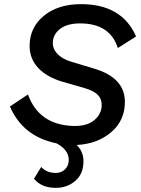

<svg xmlns="http://www.w3.org/2000/svg" viewBox="-20 -691 679 927"><path d="M437 -359Q583 -315 583 -199Q583 -109 516.5 -52.5Q450 4 350 9Q383 40 383 88Q383 148 344 182Q305 216 249 216Q180 216 144 172L179 115Q205 144 249 144Q277 144 294.5 126Q312 108 312 81Q312 33 253 1Q90 -32 28 -177L115 -235Q167 -90 330 -83Q397 -80 434 -110Q471 -140 471 -184Q471 -215 450.5 -234.5Q430 -254 387 -266L283 -296Q207 -318 165 -362.5Q123 -407 123 -469Q123 -558 191.5 -614.5Q260 -671 371 -671Q569 -671 637 -515L549 -459Q511 -578 367 -578Q304 -578 269.5 -551Q235 -524 235 -483Q235 -453 259 -429Q283 -405 324 -393Z"/></svg>

Font: Elaine Sans Medium
Style: Italic
Weight: 500
Italic angle: -13°
Designer: Wei Huang
Foundry: Wei Huang
Version: Version 2.001;December 24, 2019;FontCreator 12.0.0.2547 64-b